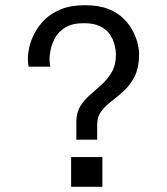

<svg xmlns="http://www.w3.org/2000/svg" viewBox="-20 -717 640 737"><path d="M273 -181V-250Q273 -285 288.5 -309.5Q304 -334 326.5 -353.5Q349 -373 371.5 -393.5Q394 -414 409.5 -441Q425 -468 425 -508Q425 -523 420 -544Q415 -565 402.5 -584Q390 -603 365.5 -615.5Q341 -628 303 -628Q258 -628 231.5 -612Q205 -596 192 -572.5Q179 -549 174.5 -526.5Q170 -504 170 -490Q170 -483 171 -475Q172 -467 173 -461H90Q89 -465 88 -474Q87 -483 87 -495Q87 -511 92.5 -536Q98 -561 112.5 -589Q127 -617 151.5 -641.5Q176 -666 214 -681.5Q252 -697 306 -697Q360 -697 397 -682Q434 -667 457 -643Q480 -619 492.5 -593Q505 -567 509.5 -545Q514 -523 514 -512Q514 -459 497.5 -425.5Q481 -392 457.5 -370Q434 -348 410 -330Q386 -312 369.5 -290.5Q353 -269 353 -237V-181ZM253 0V-114H373V0Z"/></svg>

Font: Chivo Mono Light
Style: Regular
Weight: 300
Monospace: yes
Designer: Hector Gatti
Foundry: Omnibus-Type
Version: Version 1.008